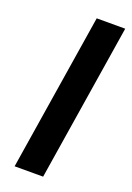

<svg xmlns="http://www.w3.org/2000/svg" viewBox="-138 -758 557 810"><g transform="rotate(20 141.0 -352.5)"><path d="M38 0 150 -705H278L166 0Z"/></g></svg>

Font: Nunito Sans 12pt
Style: Bold Italic
Weight: 700
Italic angle: -9°
Designer: Vernon Adams
Foundry: Vernon Adams
Version: Version 3.101;gftools[0.9.27]